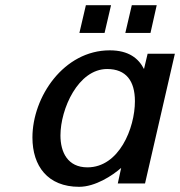

<svg xmlns="http://www.w3.org/2000/svg" viewBox="-20 -707 694 740"><path d="M560 -580 584 -687H488L463 -580ZM383 -580 408 -687H311L286 -580ZM105 -177C105 -67 164 13 285 13C347 13 413 -30 447 -60L434 0H539L654 -500H549L535 -441C514 -482 476 -513 403 -513C226 -513 105 -334 105 -177ZM213 -185C213 -287 281 -441 393 -441C466 -441 500 -395 500 -317C500 -213 439 -62 317 -62C241 -62 213 -120 213 -185Z"/></svg>

Font: Perun Medium Italic
Style: Regular
Weight: 500
Italic angle: -12°
Foundry: Copyright (c) Stefan Peev, Context Ltd, 2016
Version: Version 1.026